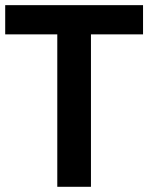

<svg xmlns="http://www.w3.org/2000/svg" viewBox="-20 -718 570 738"><path d="M529.8 -698.2V-585.9H329.6V0H200.2V-585.9H0V-698.2Z"/></svg>

Font: SansationBold
Style: Bold
Weight: 700
Designer: Bernd Montag
Version: Version 1.301